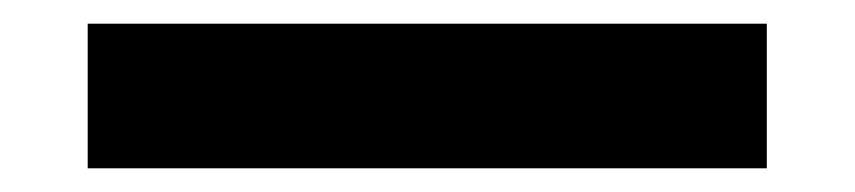

<svg xmlns="http://www.w3.org/2000/svg" viewBox="-20 18 721 162"><path d="M54 160V38H627V160Z"/></svg>

Font: DeepMind Sans
Style: Bold
Weight: 700
Designer: Jonny Pinhorn / Modifications: Colophon Foundry
Foundry: Colophon Foundry
Version: Version 1.002; ttfautohint (v1.8.2)